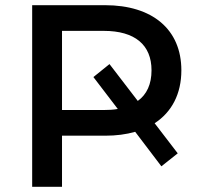

<svg xmlns="http://www.w3.org/2000/svg" viewBox="-20 -720 773 740"><path d="M340 -423 434 -300C417 -297 399 -296 380 -296H219V-601H380C500 -601 564 -547 564 -449C564 -396 546 -356 511 -331L402 -473ZM602 -79 665 -129 576 -245C642 -288 679 -358 679 -449C679 -607 567 -700 385 -700H104V0H219V-197H385C428 -197 466 -202 501 -212Z"/></svg>

Font: Montserrat-Alt1 SemBd
Style: Regular
Weight: 600
Designer: Differentunic
Foundry: Differentunic
Version: Version 7.222